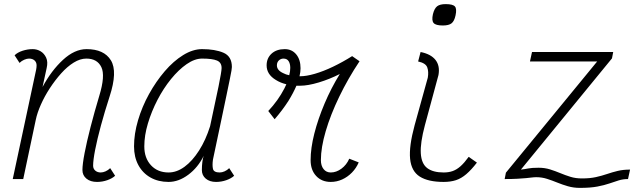

<svg xmlns="http://www.w3.org/2000/svg" viewBox="-20 -871 3085 934"><path d="M516 -53 540 -16Q526 -3 502 5.5Q478 14 452 14Q420 14 400.5 -2Q381 -18 381 -44Q381 -72 391.5 -126.5Q402 -181 420.5 -253Q439 -325 463 -405Q493 -503 473 -544.5Q453 -586 400 -586Q370 -586 338.5 -566.5Q307 -547 277.5 -514Q248 -481 222.5 -442Q197 -403 179 -362.5Q161 -322 154 -288L93 0H42L156 -533Q157 -538 157.5 -543.5Q158 -549 158 -553Q158 -568 148 -577Q138 -586 121 -586Q111 -586 98 -580.5Q85 -575 75 -565L51 -602Q65 -616 89.5 -624Q114 -632 139 -632Q160 -632 177.5 -621.5Q195 -611 204.5 -590.5Q214 -570 207 -540L187 -448Q230 -528 286.5 -580Q343 -632 401 -632Q486 -632 519.5 -577.5Q553 -523 513 -401Q489 -327 471 -260.5Q453 -194 443 -143Q433 -92 433 -65Q433 -50 443.5 -41Q454 -32 470 -32Q481 -32 493.5 -37.5Q506 -43 516 -53Z M1095 -53 1119 -16Q1105 -3 1081 5.5Q1057 14 1031 14Q1000 14 981 -2Q962 -18 962 -44Q962 -65 964.5 -84Q967 -103 971 -113Q943 -56 896 -21Q849 14 800 14Q750 14 712 -7.5Q674 -29 653 -68Q632 -107 632 -159Q632 -220 651.5 -286Q671 -352 705 -413.5Q739 -475 781.5 -524.5Q824 -574 871 -603Q918 -632 963 -632Q1026 -632 1067 -614.5Q1108 -597 1108 -545Q1108 -541 1106 -527.5Q1104 -514 1098 -486Q1092 -458 1082 -408.5Q1072 -359 1055.5 -282Q1039 -205 1016 -95Q1012 -67 1016 -49.5Q1020 -32 1049 -32Q1060 -32 1072.5 -37.5Q1085 -43 1095 -53ZM800 -32Q840 -32 878 -60Q916 -88 948.5 -139Q981 -190 1002 -257Q1028 -376 1043 -450Q1058 -524 1058 -540Q1058 -567 1035.5 -576.5Q1013 -586 963 -586Q927 -586 888 -559Q849 -532 812 -486.5Q775 -441 746 -385Q717 -329 699.5 -270.5Q682 -212 682 -159Q682 -102 714.5 -67Q747 -32 800 -32Z M1316 -291 1285 -331Q1333 -382 1363 -440Q1368 -451 1373 -461Q1344 -468 1322 -482Q1277 -509 1277 -553Q1277 -588 1301 -610Q1325 -632 1365 -632Q1400 -632 1421 -606.5Q1442 -581 1442 -539Q1442 -521 1437 -500Q1438 -500 1440 -500Q1470 -500 1511.5 -512Q1553 -524 1600 -546.5Q1647 -569 1693 -598L1729 -573Q1673 -489 1630.5 -401Q1588 -313 1564.5 -233Q1541 -153 1541 -92Q1541 -65 1554 -48.5Q1567 -32 1589 -32Q1616 -32 1641 -50.5Q1666 -69 1679 -99L1725 -81Q1713 -53 1692 -31.5Q1671 -10 1644.5 2Q1618 14 1589 14Q1545 14 1518 -15Q1491 -44 1491 -92Q1491 -150 1509 -221Q1527 -292 1559 -367.5Q1591 -443 1633 -511Q1584 -486 1531 -470Q1478 -454 1440 -454Q1431 -454 1422 -454Q1407 -419 1383 -380Q1354 -335 1316 -291ZM1387 -505Q1392 -524 1392 -541Q1392 -561 1384 -573.5Q1376 -586 1359 -586Q1346 -586 1336.5 -577Q1327 -568 1327 -553Q1327 -529 1358 -515Q1371 -508 1387 -505Z M2138 14Q2063 14 2022 -12Q1981 -38 1975 -98.5Q1969 -159 1997 -262L2061 -493Q2066 -522 2058.5 -543Q2051 -564 2014 -572L2026 -618Q2076 -608 2098.5 -579.5Q2121 -551 2113 -506L2047 -262Q2024 -176 2027 -125.5Q2030 -75 2058 -53.5Q2086 -32 2138 -32Q2163 -32 2182.5 -39Q2202 -46 2220.5 -62.5Q2239 -79 2260 -108L2300 -80Q2273 -45 2248.5 -24Q2224 -3 2198 5.5Q2172 14 2138 14ZM2134 -747Q2100 -747 2089.5 -759Q2079 -771 2086 -802Q2093 -830 2106.5 -840.5Q2120 -851 2148 -851Q2183 -851 2193 -839.5Q2203 -828 2196 -796Q2190 -768 2176.5 -757.5Q2163 -747 2134 -747Z M2811 -3Q2850 -3 2879 -9.5Q2908 -16 2933 -24.5Q2958 -33 2984.5 -39.5Q3011 -46 3045 -46L3035 0Q3011 0 2990 6.5Q2969 13 2944.5 21.5Q2920 30 2886 36.5Q2852 43 2801 43Q2770 43 2742.5 35Q2715 27 2690.5 17Q2666 7 2641 -1Q2616 -9 2589 -9Q2578 -9 2566.5 -7.5Q2555 -6 2539 -4.5Q2523 -3 2498 -1.5Q2473 0 2435 0L2441 -31L2885 -572H2558L2568 -618H2963L2957 -587L2514 -46Q2533 -48 2549.5 -51.5Q2566 -55 2600 -55Q2630 -55 2655.5 -47Q2681 -39 2705 -29Q2729 -19 2754.5 -11Q2780 -3 2811 -3Z"/></svg>

Font: Victor Mono Thin Thin
Style: Italic
Weight: 250
Italic angle: -12°
Monospace: yes
Version: Version 1.561;gftools[0.9.30]